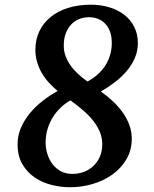

<svg xmlns="http://www.w3.org/2000/svg" viewBox="-20 -786 653 816"><path d="M54.7 -172.9Q54.7 -209.5 68.8 -242.4Q83 -275.4 106.4 -304Q129.9 -332.5 160.6 -356.7Q191.4 -380.9 225.1 -399.4Q205.6 -415.5 188.2 -434.3Q170.9 -453.1 158.2 -474.9Q145.5 -496.6 137.9 -521.5Q130.4 -546.4 130.4 -574.2Q130.4 -618.7 147.7 -654.1Q165 -689.5 196 -714.4Q227.1 -739.3 270.5 -752.7Q314 -766.1 366.2 -766.1Q407.7 -766.1 444.3 -755.1Q481 -744.1 507.8 -723.4Q534.7 -702.6 550.3 -672.1Q565.9 -641.6 565.9 -603Q565.9 -568.4 552.7 -538.6Q539.6 -508.8 517.6 -483.2Q495.6 -457.5 467.3 -436Q439 -414.6 408.7 -397Q435.5 -378.4 459.2 -356.2Q482.9 -334 501 -308.8Q519 -283.7 529.5 -255.6Q540 -227.5 540 -196.8Q540 -147.9 517.6 -109.6Q495.1 -71.3 458.3 -44.7Q421.4 -18.1 374.3 -4.2Q327.1 9.8 277.3 9.8Q238.3 9.8 198.7 -0.2Q159.2 -10.3 127.2 -32Q95.2 -53.7 75 -88.4Q54.7 -123 54.7 -172.9ZM351.6 -439.5Q373 -450.7 391.8 -466.8Q410.6 -482.9 424.8 -503.4Q439 -523.9 447 -549.1Q455.1 -574.2 455.1 -603Q455.1 -632.8 446.8 -653.6Q438.5 -674.3 425 -687.5Q411.6 -700.7 394 -706.8Q376.5 -712.9 358.4 -712.9Q335.4 -712.9 315.9 -704.8Q296.4 -696.8 282 -681.4Q267.6 -666 259.3 -643.6Q251 -621.1 251 -591.8Q251 -569.3 258.3 -548.8Q265.6 -528.3 278.8 -509.3Q292 -490.2 310.5 -472.9Q329.1 -455.6 351.6 -439.5ZM173.8 -182.1Q173.8 -156.2 181.2 -132.1Q188.5 -107.9 202.9 -88.9Q217.3 -69.8 238.5 -58.3Q259.8 -46.9 287.1 -46.9Q313 -46.9 336.2 -55.4Q359.4 -64 376.7 -80.3Q394 -96.7 404.3 -120.1Q414.6 -143.6 414.6 -173.3Q414.6 -200.2 404.5 -224.9Q394.5 -249.5 376.5 -272.5Q358.4 -295.4 333.5 -316.9Q308.6 -338.4 279.3 -359.4Q256.8 -346.7 237.8 -328.6Q218.8 -310.5 204.6 -287.8Q190.4 -265.1 182.4 -238.5Q174.3 -211.9 173.8 -182.1Z"/></svg>

Font: Brush Lettering One
Style: Bold Italic
Weight: 400
Italic angle: -7°
Designer: Eben Sorkin
Foundry: Eben Sorkin
Version: Version 1.001